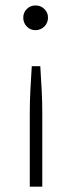

<svg xmlns="http://www.w3.org/2000/svg" viewBox="-20 -526 270 722"><path d="M92 176V-99Q92 -121.5 92.5 -141.5Q93 -161.5 94 -182.2Q95 -203 96.5 -226Q98 -249 99.5 -277H131.5Q133 -249 134.5 -226Q136 -203 137 -182.2Q138 -161.5 138.5 -141.5Q139 -121.5 139 -99V176ZM67.5 -459.5Q67.5 -479 80.8 -492.2Q94 -505.5 113.5 -505.5Q133 -505.5 146.8 -492.2Q160.5 -479 160.5 -459.5Q160.5 -449.5 156.8 -441Q153 -432.5 146.8 -426.2Q140.5 -420 131.8 -416.2Q123 -412.5 113.5 -412.5Q94 -412.5 80.8 -426.2Q67.5 -440 67.5 -459.5Z"/></svg>

Font: Lato Light
Style: Regular
Weight: 300
Designer: Lukasz Dziedzic
Foundry: tyPoland Lukasz Dziedzic
Version: Version 2.007; 2014-02-27